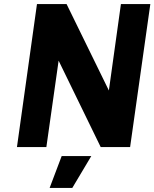

<svg xmlns="http://www.w3.org/2000/svg" viewBox="-20 -720 756 940"><path d="M223 200H334L427 44H282ZM161 -700 63 0H207L267 -423L473 0H617L716 -700H572L513 -277L306 -700Z"/></svg>

Font: Unageo
Style: ExtraBold-Italic
Weight: 800
Designer: Richard Sepsi
Foundry: Richard Sepsi
Version: Version 2.000